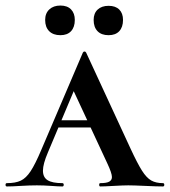

<svg xmlns="http://www.w3.org/2000/svg" viewBox="-31 -673 613 693"><path d="M180 -239H363L370 -213H165ZM557 0Q536 0 494 -2Q450 -4 432 -4Q415 -4 379 -2Q345 0 331 0Q327 0 327 -6Q327 -12 331 -12Q354 -12 363.5 -17.5Q373 -23 373 -34Q373 -48 356 -84L229 -357L273 -434L142 -123Q124 -81 124 -57Q124 -33 141 -22.5Q158 -12 194 -12Q199 -12 199 -6Q199 0 194 0Q180 0 154 -2Q126 -4 102 -4Q77 -4 43 -2Q13 0 -6 0Q-11 0 -11 -6Q-11 -12 -6 -12Q25 -12 44 -21Q63 -30 79.5 -55Q96 -80 118 -132L268 -483Q270 -487 274 -487Q278 -487 280 -483L440 -137Q465 -83 481.5 -57Q498 -31 515 -21.5Q532 -12 557 -12Q562 -12 562 -6Q562 0 557 0ZM132 -601Q132 -625 147 -639Q162 -653 187 -653Q212 -653 225.5 -639Q239 -625 239 -601Q239 -575 225.5 -560.5Q212 -546 187 -546Q161 -546 146.5 -560.5Q132 -575 132 -601ZM307 -601Q307 -625 321.5 -638.5Q336 -652 361 -652Q386 -652 399.5 -638.5Q413 -625 413 -601Q413 -575 399.5 -560.5Q386 -546 361 -546Q335 -546 321 -560.5Q307 -575 307 -601Z"/></svg>

Font: Cormorant SC
Style: Bold
Weight: 700
Designer: Christian Thalmann (Catharsis Fonts)
Foundry: Catharsis Fonts
Version: Version 4.000